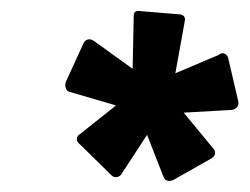

<svg xmlns="http://www.w3.org/2000/svg" viewBox="-20 -723 450 346"><path d="M181 -407 124 -463Q118 -467 118.5 -473Q119 -479 125 -482L189 -533L107 -557Q101 -558 99 -563Q97 -568 98 -574L130 -644Q133 -651 139 -652Q145 -653 151 -648L219 -599L221 -695Q221 -705 233 -703L305 -697Q315 -695 313 -685L296 -591L374 -624Q380 -629 385.5 -626Q391 -623 392 -615L409 -542Q411 -535 407.5 -530.5Q404 -526 398 -525L311 -520L363 -457Q368 -452 367.5 -446.5Q367 -441 360 -437L293 -399Q287 -396 281.5 -397.5Q276 -399 274 -406L245 -480L200 -411Q197 -405 191 -404Q185 -403 181 -407Z"/></svg>

Font: Sofia Sans Semi Condensed ExtraBold
Style: Italic
Weight: 800
Italic angle: -9°
Version: Version 4.100